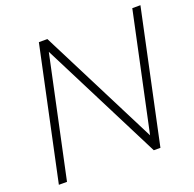

<svg xmlns="http://www.w3.org/2000/svg" viewBox="-124 -827 963 954"><g transform="rotate(-20 357.5 -350.0)"><path d="M29 0 178 -700H223L539 -76L672 -700H715L566 0H531L208 -638L72 0Z"/></g></svg>

Font: Red Hat Display VF
Style: Italic
Weight: 300
Italic angle: -12°
Designer: Pentagram, MCKL
Foundry: Pentagram, MCKL
Version: Version 1.023